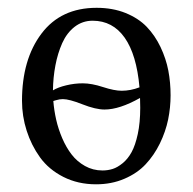

<svg xmlns="http://www.w3.org/2000/svg" viewBox="-20 -462 496 494"><path d="M36.6 -202.6Q36.6 -309.1 86.7 -375.5Q136.7 -441.9 228.5 -441.9Q270 -441.9 303.2 -428.5Q336.4 -415 357.7 -392.8Q378.9 -370.6 393.1 -340.8Q407.2 -311 413.1 -280.3Q418.9 -249.5 418.9 -216.8Q418.9 -185.5 412.6 -154.5Q406.2 -123.5 391.4 -93Q376.5 -62.5 354.7 -39.3Q333 -16.1 300 -2Q267.1 12.2 227.1 12.2Q180.7 12.2 143.1 -6.8Q105.5 -25.9 83 -57.1Q60.5 -88.4 48.6 -125.7Q36.6 -163.1 36.6 -202.6ZM338.9 -237.3Q331.5 -321.3 300.8 -365Q270 -408.7 218.3 -408.7Q192.4 -408.7 172.1 -393.1Q151.9 -377.4 140.1 -351.1Q128.4 -324.7 122.6 -293.9Q116.7 -263.2 116.2 -229.5Q128.9 -237.3 150.1 -242.4Q171.4 -247.6 192.9 -247.6Q215.8 -247.6 245.1 -238Q274.4 -228.5 293 -228.5Q315.9 -228.5 338.9 -237.3ZM117.2 -202.1Q119.1 -178.2 124.5 -154.3Q129.9 -130.4 140.1 -106.4Q150.4 -82.5 164.3 -64.5Q178.2 -46.4 198.7 -34.9Q219.2 -23.4 243.7 -23.4Q257.3 -23.4 269.8 -27.3Q282.2 -31.2 295.7 -42.2Q309.1 -53.2 318.6 -70.6Q328.1 -87.9 334.5 -117.2Q340.8 -146.5 340.8 -184.6Q340.8 -197.8 340.3 -210Q287.6 -180.2 249 -180.2Q226.1 -180.2 192.1 -193.6Q158.2 -207 141.6 -207Q137.2 -207 133.1 -206.3Q128.9 -205.6 123.8 -204.1Q118.7 -202.6 117.2 -202.1Z"/></svg>

Font: Libertinage
Style: l
Weight: 400
Designer: OSP
Foundry: OSP
Version: Version 1.0; 2008; OFL relea